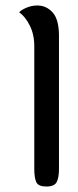

<svg xmlns="http://www.w3.org/2000/svg" viewBox="-20 -680 285 700"><path d="M105 -64V-512Q105 -555 88 -588Q71 -621 50 -635Q56 -643 75.5 -651.5Q95 -660 116 -660Q149 -660 172 -634.5Q195 -609 195 -549V-64Q195 -32 186.5 -16Q178 0 149 0Q120 0 112.5 -15.5Q105 -31 105 -64Z"/></svg>

Font: El Messiri
Style: Regular
Weight: 400
Designer: Mohamed Gaber
Foundry: Kief Type Foundry
Version: Version 2.006